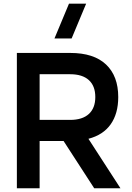

<svg xmlns="http://www.w3.org/2000/svg" viewBox="-20 -1002 701 1022"><path d="M361.3 -797.4H270L347.2 -982.4H438.5ZM481.4 0 318.4 -251.5H190.9V0H69.8V-720.2H354Q479.5 -720.2 544.4 -658.7Q609.4 -597.2 609.4 -485.4Q609.4 -397.5 569.3 -340.6Q529.3 -283.7 450.7 -263.2L621.1 0ZM190.9 -606.9V-363.8H353.5Q418.5 -363.8 452.9 -395.3Q487.3 -426.8 487.3 -485.4Q487.3 -544.4 452.9 -575.7Q418.5 -606.9 353.5 -606.9Z"/></svg>

Font: Vela Sans Bd
Style: Bold
Weight: 700
Designer: Principal design: Mikhail Sharanda - project Manrope.
Design modification: Ravid Balaliev
Foundry: Mikhail Sharanda
Version: Version 1.001